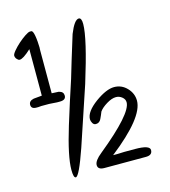

<svg xmlns="http://www.w3.org/2000/svg" viewBox="-91 -644 634 718"><g transform="rotate(-15 226.5 -285.5)"><path d="M131 -289Q126 -289 119.5 -289Q113 -289 105 -290Q96 -291 89.5 -291Q83 -291 79 -291H59Q52 -290 47.5 -290Q43 -290 40 -290Q20 -290 20 -306Q20 -321 39 -325L71 -328V-508Q40 -479 26 -479L22 -480Q10 -488 10 -499Q10 -505 20 -517Q30 -529 43.5 -541Q57 -553 70.5 -562Q84 -571 90 -571H96Q108 -568 110 -494Q109 -515 109 -493.5Q109 -472 109 -406V-327Q122 -326 129 -326Q136 -326 138 -325Q154 -321 154 -306Q154 -289 131 -289ZM115 0Q106 0 106 -31Q106 -83 140 -194Q153 -236 166 -277Q179 -318 193 -360Q201 -387 213 -427Q225 -467 242 -521Q262 -571 279 -571Q290 -571 290 -547Q290 -492 239 -328Q220 -271 201 -214.5Q182 -158 163 -101Q128 0 115 0ZM227 -6Q202 -6 202 -24Q202 -41 231 -64Q371 -178 371 -222Q371 -234 360.5 -242.5Q350 -251 337 -251Q321 -251 300.5 -238.5Q280 -226 271 -213Q266 -200 259.5 -186.5Q253 -173 239 -173Q231 -173 226.5 -181Q222 -189 222 -196Q222 -225 267 -258Q310 -289 340 -289Q369 -289 389.5 -267.5Q410 -246 410 -218Q410 -153 271 -44Q278 -44 289 -44Q300 -44 314 -45H356Q413 -45 413 -26Q413 -6 388 -6Z"/></g></svg>

Font: Dongol
Style: Regular
Weight: 400
Designer: Abdo Mohamed and Ibrahim Hamdi
Foundry: Protype Foundry
Version: Version 1.000;hotconv 1.0.109;makeotfexe 2.5.65596